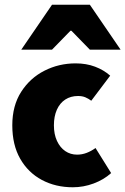

<svg xmlns="http://www.w3.org/2000/svg" viewBox="-20 -780 530 812"><path d="M288 12Q215 12 157 -19Q99 -50 65.5 -108.5Q32 -167 32 -250Q32 -333 69.5 -391.5Q107 -450 168 -481Q229 -512 300 -512Q345 -512 382 -498Q419 -484 446 -460L366 -354Q354 -363 341 -368.5Q328 -374 310 -374Q279 -374 256 -359Q233 -344 220.5 -316Q208 -288 208 -250Q208 -212 221 -184Q234 -156 256 -141Q278 -126 306 -126Q327 -126 346.5 -133.5Q366 -141 384 -154L450 -48Q419 -20 376 -4Q333 12 288 12ZM70 -570 200 -760H360L490 -570H360L282 -650H278L200 -570Z"/></svg>

Font: Source Sans 3 ExtraLight Black
Style: Regular
Weight: 900
Version: Version 3.052;hotconv 1.1.0;makeotfexe 2.6.0